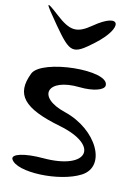

<svg xmlns="http://www.w3.org/2000/svg" viewBox="-182 -1378 1099 1509"><g transform="rotate(15 367.5 -623.5)"><path d="M28 -715C-44 -528 44 -436 353 -375C699 -306 653 -97 291 -97C141 -97 37 -65 60 -26C115 65 459 49 618 -52C790 -161 636 -425 362 -491C113 -551 159 -716 424 -710C530 -708 618 -737 618 -776C618 -903 79 -847 28 -715ZM110 -1213C-14 -1308 -10 -1293 124 -1134C280 -949 302 -945 450 -1079C640 -1251 591 -1365 397 -1204C291 -1116 234 -1118 110 -1213Z"/></g></svg>

Font: Venom Sans
Style: Regular
Weight: 400
Version: Version 1.001